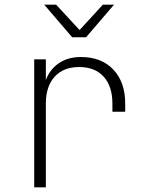

<svg xmlns="http://www.w3.org/2000/svg" viewBox="-20 -805 640 825"><path d="M127 0V-550H177V-461Q194 -507 233 -533.5Q272 -560 328 -560Q416 -560 467 -506Q518 -452 518 -360V-325H463V-360Q463 -434 425.5 -475.5Q388 -517 320 -517Q253 -517 215 -475.5Q177 -434 177 -360V0ZM290 -645 170 -785H221L322 -676L422 -785H470L350 -645Z"/></svg>

Font: NKDuy Mono Thin
Style: Regular
Weight: 100
Monospace: yes
Designer: NKDuy
Foundry: NKDuy
Version: Version 2.251; ttfautohint (v1.8.4.7-5d5b)